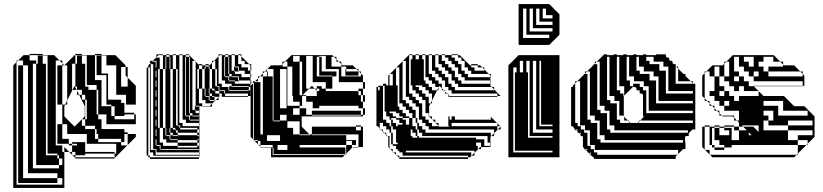

<svg xmlns="http://www.w3.org/2000/svg" viewBox="-20 -770 4027 940"><path d="M381 -474H357V-498H381ZM477 -474H453V-498H477ZM189 -474H165V-498H189ZM461 -266H453V-210H461V-186H477V-162H501V-210H461ZM405 -402V-450H397V-402ZM213 -402V-450H205V-402ZM93 -442H69V-450H93ZM285 -442H261V-450H285ZM405 -402H397V-354H405ZM213 -354V-402H205V-354ZM213 -306V-354H205V-306ZM461 -266V-330H453V-354H397V-346H413V-330H453V-266ZM213 -258V-306H205V-258ZM213 -210V-258H205V-210ZM213 -162V-210H205V-162ZM213 -114V-162H205V-114ZM285 -154H261V-162H285ZM605 -90V-114H589V-90ZM213 -66V-114H205V-66ZM213 -66H205V-18H213ZM549 -18V-66H397V-26H541V-18ZM285 38V6H269V-10H261V-18H205V-10H261V6H269V38ZM269 54V38H157V-458H141V54ZM261 126H69V102H261ZM285 -410H261V-442H285ZM477 -442H453V-410H477ZM93 -410H69V-442H93ZM93 -314V-346H69V-314ZM509 -314V-346H501V-314ZM285 -314H261V-346H285ZM93 -218V-250H69V-218ZM93 -122V-154H69V-122ZM285 -122H261V-154H285ZM93 -26V-58H69V-26ZM541 6H349V0H345L335 -10H333V-12L319 -26H295V-50L319 -26H333V-12L335 -10H349V0H541ZM93 38H69V70H93ZM93 6H69V-26H93V-18H117V-66H93V-58H69V-90H93V-66H117V-114H93V-90H69V-122H93V-114H117V-162H93V-154H69V-186H93V-162H117V-210H93V-186H69V-218H93V-210H117V-258H93V-250H69V-282H93V-258H117V-306H93V-282H69V-314H93V-306H117V-354H93V-346H69V-378H93V-354H117V-402H93V-378H69V-410H93V-402H117V-450H93V-474H69L95 -500H125V-474H157V-458H165V-474H189V-458H205V-450H213V-498H189V-500H125V-506H189V-500H245L271 -474H285V-460L295 -450L345 -500H349V-458H357V-474H381V-458H397V-450H405V-498H381V-500H349V-506H381V-500H445V-378H477V-250H525V-202H541V-186H637V-210H589V-202H541V-250H525V-258H501V-282H573V-266H589V-258H597V-306H509V-282H501V-314H509V-306H549V-354H509V-346H501V-378H509V-354H549V-402H509V-378H501V-402H453V-410H509V-402H549V-450H477V-442H453V-474H477V-450H501V-498H477V-500H445V-506H477V-500H545L595 -450V-442H605V-410H595V-442H573V-346H605V-390L595 -400V-410H605V-390L645 -350V-258H589V-218H637V-210H645V-162H477V-138H589V-122H605V-114H645V-100L605 -60V-58H603L605 -60V-90H589V-74H573V-90H461V-114H453V-138H445V-154H397V-186H381V-154H397V-138H445V-90H461V-74H573V-58H603L545 0H541V-18H397V-10H349V-26H333V-58H317V-66H261V-90H317V-66H333V-58H357V-66H333V-74H397V-66H405V-114H285V-90H261V-122H285V-114H309V-162H285V-258H261V-282H285V-258H299L295 -250V-200L345 -150L395 -200V-250L367 -306H357V-326L355 -330H335L345 -350L355 -330H357V-326L367 -306H381V-282H397V-186H405V-282H397V-306H381V-330H357V-346H349V-458H333V-330H335L309 -278V-258H299L309 -278V-306H285V-282H261V-314H285V-306H309V-354H285V-346H261V-378H285V-354H309V-402H285V-378H261V-410H285V-402H309V-450H285V-460L271 -474H253V-58H285V-26H295V150H45V-450L61 -466V-474H69L61 -466V134H285V102H261V78H93V102H69V70H93V78H117V30H93V38H69V6H93V30H117V-18H93Z M746 -488H762V-432H778V-336H790V-432H778V-500H756L746 -490ZM1210 -440H1206V-450L1200 -456H1178V-472H1162V-494L1156 -500H1146V-504H1162V-494L1200 -456H1210ZM714 -408V-424H706V-408ZM746 -424H742V-440H746ZM1126 -444H1130V-440H1126ZM1150 -420H1130V-424H1126V-440H1146V-424H1150ZM1210 -392H1206V-408H1178V-424H1150V-444H1130V-500H1114V-504H1130V-500H1146V-456H1162V-440H1194V-424H1206V-408H1210ZM1102 -396H1114V-392H1102ZM1102 -348H1114V-344H1102ZM1078 -300V-312H1082V-300H1194V-312H1082V-300ZM1006 -300H1018V-296H1006ZM714 -248V-264H706V-248ZM714 -232V-248H706V-232ZM934 -252H938V-248H934ZM910 -204H922V-200H910ZM714 -152V-168H706V-152ZM714 -136V-152H706V-136ZM814 -108H826V-104H814ZM814 -132H794V-144H790V-240H762V-336H778V-240H790V-336H762V-432H754V-144H762V-72H778V-56H850V-48H946V-56H850V-72H794V-88H778V-144H762V-240H778V-144H790V-108H794V-104H810V-88H814V-84H850V-72H946V-56H954V-72H946V-84H850V-88H814V-104H850V-108H826V-120H814ZM810 -456V-468H794V-456ZM714 -312V-328H706V-312ZM810 -440V-444H794V-440ZM746 -376H742V-392H746ZM982 -444V-432H986V-444ZM1210 -424H1206V-440H1210ZM714 -392V-408H706V-392ZM1102 -396H1082V-420H1098V-408H1102ZM714 -376V-392H706V-376ZM1150 -372H1130V-376H1102V-392H1146V-376H1150ZM746 -328H742V-344H746ZM714 -360V-376H706V-360ZM714 -344V-360H706V-344ZM714 -328V-344H706V-328ZM746 -280H742V-296H746ZM1006 -324V-336H1002V-324ZM1018 -472H1028L1018 -462V-432H1034V-348H1042V-344H1050V-328H1054V-324H1034V-328H1030V-336H1018V-432H1006V-444H1002V-450H986V-456H1002V-450H1006L1018 -462ZM714 -296V-312H706V-296ZM1002 -312V-324H986V-312ZM1006 -300H986V-312H1006ZM1102 -420V-444H1082V-468H1098V-444H1102V-468H1082V-492H1078V-396H1082V-392H1098V-376H1102V-372H1130V-360H1206V-344H1210V-328H1206V-344H1198V-348H1114V-360H1082V-376H1066V-500H1056L1050 -494V-360H1066V-344H1098V-328H1102V-324H1198V-328H1102V-344H1198V-328H1206V-300H1194V-296H1066V-312H1054V-324H1078V-312H1082V-328H1054V-348H1042V-432H1034V-472H1028L1050 -494V-504H1066V-500H1082V-492H1098V-468H1102V-492H1098V-500H1082V-504H1098V-500H1114V-424H1126V-420H1130V-408H1162V-392H1206V-376H1210V-360H1206V-376H1150V-396H1114V-408H1102V-420H1082V-444H1098V-420ZM714 -280V-296H706V-280ZM746 -232H742V-248H746ZM1006 -324H986V-336H982V-432H970V-450H956L954 -452V-456H970V-450H986V-444H1002V-432H1006V-336H1018V-328H1030V-324H1034V-312H1054V-300H1056L1050 -294V-280H1036L1050 -294V-296H1030V-300H1018V-312H1006ZM714 -264V-280H706V-264ZM850 -240V-336H826V-432H814V-444H794V-456H810V-444H814V-468H794V-492H790V-432H794V-440H810V-432H814V-336H842V-240ZM714 -200V-216H706V-200ZM746 -184H742V-200H746ZM714 -216V-232H706V-216ZM814 -132V-144H810V-132ZM910 -204H890V-228H906V-216H910ZM714 -184V-200H706V-184ZM746 -136H742V-152H746ZM954 -184H910V-200H954ZM714 -168V-184H706V-168ZM850 -240H826V-336H814V-240H842V-156H850V-152H858V-144H862V-136H946V-120H954V-136H946V-144H862V-156H850ZM714 -120V-136H706V-120ZM746 -88H742V-104H746ZM714 -104V-120H706V-104ZM814 -108H794V-132H810V-120H814ZM714 -88V-104H706V-88ZM714 -72V-88H706V-72ZM714 -56V-72H706V-56ZM714 -40V-56H706V-40ZM714 -40H706V-24H714ZM954 -24H746V-40H730V-60H746V-56H762V-40H766V-36H954ZM746 -72V-88H742V-84H730V-108H742V-104H746V-120H742V-108H730V-132H742V-120H746V-136H742V-132H730V-156H742V-152H746V-168H742V-156H730V-180H742V-168H746V-184H742V-180H730V-204H742V-200H746V-216H742V-204H730V-228H742V-216H746V-232H742V-228H730V-252H742V-248H746V-264H742V-252H730V-276H742V-264H746V-280H742V-276H730V-300H742V-296H746V-312H742V-300H730V-324H742V-312H746V-328H742V-324H730V-348H742V-344H746V-360H742V-348H730V-372H742V-360H746V-376H742V-372H730V-396H742V-392H746V-408H742V-396H730V-420H742V-408H746V-424H742V-420H730V-444H742V-440H746V-456H742V-444H730V-456H718V-462L714 -458V-456H718V-36H742V-12H956V0H954V-8H730V-24H706V-8H714V0H954V8H714V0H706V-8H698V-440H706V-424H714V-440H706V-450L714 -458V-472H728L724 -468H742V-456H746V-472H728L746 -490V-504H778V-500H794V-492H810V-468H814V-492H810V-500H794V-504H810V-500H826V-432H842V-336H850V-432H842V-500H826V-504H842V-500H858V-168H874V-152H954V-168H890V-184H874V-500H858V-504H874V-500H890V-492H906V-468H910V-492H906V-500H890V-504H906V-500L934 -472H938V-468L954 -452V-432H970V-336H982V-300H986V-296H1002V-280H1006V-276H1030V-280H1006V-296H1030V-280H1036L1018 -262V-248H970V-250H1006L1018 -262V-264H986V-280H970V-336H954V-432H946V-336H954V-264H970V-250H958V-228H956V-250H958V-252H938V-468L934 -472H922V-232H934V-228H938V-216H954V-228H938V-232H934V-248H954V-228H956V-204H958V-180H956V-204H922V-216H910V-228H890V-252H906V-228H910V-252H890V-276H906V-252H910V-276H890V-300H906V-276H910V-300H890V-324H906V-300H910V-324H890V-348H906V-324H910V-348H890V-372H906V-348H910V-372H890V-396H906V-372H910V-396H890V-420H906V-396H910V-420H890V-444H906V-420H910V-444H890V-468H906V-444H910V-468H890V-492H886V-204H890V-200H906V-184H910V-180H956V-108H958V-84H956V-108H946V-120H850V-132H842V-136H838V-144H826V-240H814V-144H826V-136H838V-132H842V-120H850V-108H946V-104H954V-88H946V-84H956V-36H958V-12H956V-36H954V-40H766V-60H746V-72H742V-60H730V-84H742V-72Z M1243 -396H1253L1243 -386V-372H1229L1243 -386ZM1459 -396V-468H1447V-496H1415V-468H1447V-396ZM1603 -492V-444H1651V-456L1639 -468H1627V-480L1615 -492ZM1671 -432H1675V-420H1671ZM1351 -240H1383V-432H1351ZM1735 -400H1671V-420H1735ZM1319 -336V-368H1315V-336ZM1319 -272V-304H1315V-272ZM1479 -272V-300H1459V-272ZM1319 -208V-240H1315V-208ZM1447 -176H1387V-144H1415V-112H1447V-108H1499L1495 -112H1447ZM1315 -180H1267V-252H1315V-240H1319V-272H1315V-252H1267V-324H1315V-304H1319V-336H1315V-324H1267V-396H1253L1267 -410V-420H1277L1267 -410V-396H1315V-368H1319V-400H1291V-396H1287V-420H1277L1287 -430V-432H1289L1287 -430V-420H1291V-400H1319V-432H1289L1307 -450H1357L1363 -456V-468H1375L1363 -456V-444H1387V-252H1447V-240H1479V-208H1507V-204H1747V-208H1507V-228H1747V-208H1757V-200H1457V-150L1495 -112H1507V-108H1675V-84H1723V-80H1735V-112H1507V-150H1723V-132H1747V-150H1723V-156H1747V-150H1757V-50H1735V-48H1705L1707 -50H1735V-80H1723V-60H1703V-80H1675V-60H1703V-48H1705L1675 -18V-12H1669L1675 -18V-60H1447V-48H1671V-16H1319V-36H1387V-60H1339V-36H1319V-48H1315V-60H1255V-80H1243V-84H1223V-366L1219 -362V-88L1227 -80H1243V-64L1247 -60H1255V-52L1257 -50H1307V-48H1315V-12H1669L1657 0H1307V-48H1255V-52L1247 -60H1243V-64L1227 -80H1223V-84H1219V-88L1207 -100V-350L1219 -362V-372H1229L1225 -368H1255V-112H1267V-180H1319V-176H1351V-180H1319V-208H1315ZM1747 -396V-410L1737 -420H1735V-422L1725 -432H1675V-444H1651V-396ZM1459 -324V-396H1447V-324ZM1767 -272H1757V-304H1747V-324H1735V-336H1757V-304H1767ZM1575 -336V-368H1511V-496H1479V-336H1493L1461 -304H1479V-300H1531V-326L1521 -336H1493L1507 -350L1521 -336H1531V-326L1533 -324H1543V-336H1531V-348H1555V-336ZM1459 -324H1447V-304H1459V-302L1461 -304H1459ZM1447 -208V-240H1415V-208ZM1459 -252H1447V-272H1415V-300H1411V-444H1387V-468H1375L1407 -500H1607L1615 -492H1627V-480L1639 -468H1651V-456L1657 -450H1707L1725 -432H1735V-422L1737 -420H1747V-410L1757 -400V-368H1767V-336H1757V-368H1639V-400H1627V-396H1607V-400H1543V-420H1627V-400H1639V-432H1555V-420H1543V-444H1555V-432H1575V-464H1555V-444H1543V-468H1555V-464H1575V-496H1543V-492H1555V-468H1543V-492H1531V-396H1607V-336H1575V-324H1735V-304H1747V-272H1757V-240H1767V-208H1757V-240H1735V-252H1543V-240H1511V-272H1459ZM1351 -208V-180H1383V-208ZM1351 -80V-108H1287V-80Z M2063 -456V-472H2055V-456ZM2063 -440V-456H2055V-440ZM2063 -424V-440H2055V-424ZM2063 -408V-424H2055V-408ZM2063 -408H2055V-392H2063ZM2351 -424V-430L2341 -440H2319V-450H2287V-456H2319V-450H2331L2341 -440H2351V-430L2373 -408H2383V-392H2381V-400L2373 -408H2287V-424H2271V-440H2255V-472H2239V-488H2223V-500H2191V-504H2223V-500H2231L2281 -450H2287V-440H2303V-424ZM2383 -360H2381V-376H2255V-392H2239V-408H2223V-440H2207V-456H2191V-472H2175V-488H2159V-500H2143V-504H2159V-500H2191V-488H2207V-472H2223V-456H2239V-424H2255V-408H2271V-392H2381V-376H2383ZM1935 -328V-344H1927V-328ZM1839 -312H1831V-328H1839ZM1935 -312V-328H1927V-312ZM1839 -296H1831V-312H1839ZM1935 -296V-312H1927V-296ZM2399 -328V-332L2387 -344H2223V-360H2207V-376H2191V-408H2175V-424H2159V-440H2143V-456H2127V-500H2111V-504H2127V-500H2143V-472H2159V-456H2175V-440H2191V-424H2207V-392H2223V-376H2239V-360H2381V-350L2387 -344H2399V-332L2431 -300H2415V-312H2191V-328H2175V-344H2159V-376H2143V-392H2127V-408H2111V-424H2095V-500H2079V-504H2095V-500H2111V-440H2127V-424H2143V-408H2159V-392H2175V-360H2191V-344H2207V-328ZM1935 -280V-296H1927V-280ZM1839 -264H1831V-280H1839ZM1935 -280H1927V-264H1935ZM1839 -248H1831V-264H1839ZM1839 -232H1831V-248H1839ZM1839 -216H1831V-232H1839ZM1839 -184H1831V-200H1839ZM1839 -184V-168H1831V-184ZM2191 -168V-152H2415V-166L2413 -168H2191V-152H2181V-168ZM1903 -72V-64H1927V-72H1919V-136H1903V-152H1895V-168H1919V-152H1927V-160H1951V-168H1935V-184H1919V-192H1895V-184H1903V-168H1895V-184H1887V-200H1871V-224H1863V-350H1855V-184H1871V-168H1887V-152H1895V-120H1903V-104H1895V-120H1887V-136H1871V-152H1855V-168H1839V-152H1831V-168H1839V-142L1845 -136H1855V-126L1861 -120H1871V-110L1877 -104H1887V-44L1891 -40H1903V-28L1907 -24H1919V-12L1923 -8H1935V0H2271V8H1935V0H1931L1923 -8H1919V-12L1907 -24H1903V-28L1891 -40H1887V-44L1881 -50V-100L1877 -104H1871V-110L1861 -120H1855V-126L1845 -136H1839V-142L1831 -150V-152H1823V-344H1831V-328H1839V-344H1831V-350H1855V-360H1871V-352H1881V-400L1887 -406V-408H1889L1887 -406V-352H1903V-408H1889L1919 -438V-440H1921L1919 -438V-352H1927V-344H1935V-440H1921L1951 -470V-472H1953L1951 -470V-280H1967V-264H1983V-248H1999V-232H2015V-192H2023V-184H2031V-248H2015V-264H1999V-280H1983V-296H1967V-472H1953L1981 -500H1983V-312H1999V-296H2015V-280H2031V-264H2047V-200H2063V-184H2079V-168H2095V-152H2127V-154L2113 -168H2111V-170L2097 -184H2095V-186L2081 -200H2079V-216H2063V-280H2047V-296H2031V-312H2015V-328H1999V-352H1991V-480H1999V-500H1983V-504H1999V-500H2015V-480H2031V-500H2015V-504H2031V-500H2047V-480H2055V-472H2063V-500H2047V-504H2063V-500H2079V-408H2095V-392H2111V-376H2127V-360H2143V-338L2153 -328H2159V-322L2169 -312H2175V-306L2181 -300H2415V-296H2175V-306L2169 -312H2159V-322L2153 -328H2143V-338L2131 -350L2127 -342V-328H2120L2127 -342V-344H2111V-360H2095V-376H2079V-392H2055V-376H2063V-360H2079V-344H2095V-328H2120L2095 -278V-264H2088L2095 -278V-312H2079V-328H2063V-344H2047V-352H2015V-344H2031V-328H2047V-312H2063V-296H2079V-264H2088L2081 -250V-200H2095V-186L2097 -184H2111V-170L2113 -168H2127V-154L2131 -150H2181V-152H2175V-200H2181V-184H2191V-200H2207V-184H2383V-198L2381 -200H2383V-198L2413 -168H2415V-166L2429 -152H2431V-136H2417L2431 -150L2429 -152H2415V-136H2417L2399 -118V-104H2385L2399 -118V-136H2079V-152H2063V-168H2047V-184H2023V-168H2031V-152H2047V-136H2063V-120H2383V-104H2385L2381 -100V-72H2383V-56H2381V-72H2367V-104H2047V-120H2023V-104H2031V-96H2311V-88H2351V-56H2381V-50H2335V-40H2321L2331 -50H2335V-72H2311V-56H2319V-40H2321L2303 -22V-8H2289L2303 -22V-32H1967V-24H2287V-8H2289L2281 0H2271V-8H1951V-24H1935V-32H1927V-40H1919V-56H1903V-64H1895V-72ZM1839 -280H1831V-296H1839ZM1839 -200H1831V-216H1839ZM2191 -184V-168H2181V-184ZM1983 -200V-192H1999V-152H2015V-136H2023V-120H2031V-136H2023V-168H2015V-192H1999V-216H1983V-232H1967V-248H1951V-264H1927V-248H1935V-232H1951V-216H1967V-200ZM1951 -184H1967V-160H1983V-192H1951V-200H1935V-216H1919V-224H1887V-216H1903V-200H1919V-192H1951ZM1999 -104V-96H2023V-104H2015V-120H1999V-136H1991V-104ZM1903 -88H1895V-104H1903ZM1903 -72H1895V-88H1903Z M2519 -550V-750H2669L2719 -700V-600L2669 -550ZM2685 -680V-696H2653V-728H2637V-680ZM2685 -648V-664H2621V-728H2605V-648ZM2685 -616V-632H2589V-728H2573V-616ZM2669 -584V-600H2557V-728H2541V-584ZM2469 0V-450L2519 -500H2719V0ZM2573 -408V-472H2557V-416H2565V-408ZM2525 -472V-416H2541V-472ZM2573 -392V-408H2565V-392ZM2573 -376V-392H2565V-376ZM2573 -360V-376H2565V-360ZM2573 -344V-360H2565V-344ZM2573 -328V-344H2565V-328ZM2573 -312V-328H2565V-312ZM2573 -296V-312H2565V-296ZM2573 -280V-296H2565V-280ZM2573 -264V-280H2565V-264ZM2573 -248V-264H2565V-248ZM2573 -232V-248H2565V-232ZM2573 -216V-232H2565V-216ZM2573 -200V-216H2565V-200ZM2573 -184V-200H2565V-184ZM2573 -168V-184H2565V-168ZM2573 -152V-168H2565V-152ZM2685 -152V-160H2629V-472H2621V-152ZM2573 -136V-152H2565V-136ZM2573 -120V-136H2565V-120ZM2685 -120V-136H2605V-472H2589V-120ZM2573 -120H2565V-104H2573ZM2685 -104H2565V-96H2685ZM2685 -24V-32H2501V-416H2509V-440H2493V-24Z M3228 -468H3160V-456H3208V-444H3228ZM3252 -396V-420H3240V-396ZM3180 -420H3112V-408H3160V-396H3180ZM3204 -348V-372H3192V-348ZM3156 -324V-348H3112V-344H3128V-328H3144V-324ZM3156 -300V-324H3144V-300ZM3156 -276V-300H3144V-276ZM3156 -252V-276H3144V-252ZM3012 -252V-276H2968V-264H3000V-252ZM3156 -252H3144V-228H3156ZM2964 -204V-228H2920V-216H2952V-204ZM3372 -228H3144V-216H3372ZM3036 -300H3034L3036 -302V-324H3016V-312H3032V-300H3034V-204H3036V-198L3054 -180H3060V-174L3066 -168H3102L3108 -174V-180H3114L3108 -174V-168H3372V-180H3114L3134 -200H3128V-306L3122 -312H3112V-322L3110 -324H3108V-326L3106 -328H3096V-338L3090 -344H3080V-360H3112V-348H3132V-372H3064V-348H3080V-346L3064 -330V-328H3062L3036 -302ZM3016 -168H3060V-174L3054 -180H3016ZM2916 -156V-180H2872V-168H2904V-156ZM2808 -152H2824V-136H2840V-132H2844V-156H2808ZM3084 -150 3086 -152H3082ZM2808 -136H2798L2802 -132H2808ZM3348 -132H2968V-120H3348ZM2868 -108V-132H2840V-120H2856V-108ZM3324 -84H2920V-72H3324ZM2856 -40H2844L2848 -36H2856ZM3180 -492H3144V-472H3160V-468H3180ZM3108 -468V-492H3096V-468ZM3060 -468V-492H3048V-468ZM3012 -468V-492H3000V-468ZM2964 -468V-492H2952V-468ZM3108 -468H3096V-444H3108ZM3060 -444V-468H3048V-444ZM3012 -444V-468H3000V-444ZM2964 -444V-468H2952V-444ZM3300 -420V-434L3290 -444H3288V-420ZM3252 -420V-444H3208V-424H3240V-420ZM3132 -444H3096V-424H3112V-420H3132ZM3060 -420V-444H3048V-420ZM3012 -420V-444H3000V-420ZM2964 -420V-444H2952V-420ZM2916 -420V-444H2904V-420ZM3300 -396V-420H3288V-396ZM3060 -420H3048V-396H3060ZM3012 -396V-420H3000V-396ZM2964 -396V-420H2952V-396ZM2916 -396V-420H2904V-396ZM3300 -396H3288V-372H3300ZM3252 -372V-396H3240V-372ZM3204 -372V-396H3160V-376H3192V-372ZM3084 -396H3048V-376H3064V-372H3084ZM3012 -372V-396H3000V-372ZM2964 -372V-396H2952V-372ZM2916 -372V-396H2904V-372ZM2868 -372V-396H2856V-372ZM3288 -360H3372V-362L3362 -372H3288ZM3252 -348V-372H3240V-348ZM3012 -372H3000V-348H3012ZM2964 -348V-372H2952V-348ZM2916 -348V-372H2904V-348ZM2868 -348V-372H2856V-348ZM3252 -348H3240V-324H3252ZM3204 -324V-348H3192V-324ZM3036 -324V-348H3000V-328H3016V-324ZM2964 -324V-348H2952V-324ZM2916 -324V-348H2904V-324ZM2868 -324V-348H2856V-324ZM3112 -328H3108V-326L3110 -324H3112ZM3240 -312H3372V-324H3240ZM3204 -300V-324H3192V-300ZM2964 -324H2952V-300H2964ZM2916 -300V-324H2904V-300ZM2868 -300V-324H2856V-300ZM3204 -300H3192V-276H3204ZM2988 -300H2952V-280H2968V-276H2988ZM2916 -276V-300H2904V-276ZM2868 -276V-300H2856V-276ZM3192 -264H3372V-276H3192ZM2916 -276H2904V-252H2916ZM2868 -252V-276H2856V-252ZM3012 -228V-252H3000V-228ZM2940 -252H2904V-232H2920V-228H2940ZM2868 -228V-252H2856V-228ZM3012 -228H3000V-204H3012ZM2868 -228H2856V-204H2868ZM3034 -200V-204H3000V-184H3016V-180H3036V-198ZM2964 -180V-204H2952V-180ZM2892 -204H2856V-184H2872V-180H2892ZM2964 -180H2952V-156H2964ZM2988 -156H2952V-136H2968V-132H2988ZM2916 -132V-156H2904V-132ZM2916 -132H2904V-108H2916ZM2824 -120H2820V-114L2824 -110ZM2940 -108H2904V-88H2920V-84H2940ZM2868 -84V-108H2856V-84ZM2868 -84H2856V-60H2868ZM2892 -36V-60H2856V-56H2872V-40H2888V-36ZM2868 -396V-420H2854L2888 -454V-456H2890L2892 -458V-468H2902L2892 -458V-456H2904V-444H2916V-468H2902L2934 -500H2936V-504H2952V-500H2984V-504H3000V-500H3032V-504H3048V-500H3080V-504H3096V-500H3128V-504H3144V-500H3192V-504H3240V-494L3246 -488H3256V-478L3262 -472H3272V-462L3278 -456H3288V-446L3290 -444H3300V-434L3326 -408H3336V-398L3362 -372H3372V-362L3374 -360H3384V-136H3370L3352 -118V-104H3338L3334 -100V-72H3336V-40H3324L3300 -16V-12H3296L3300 -16V-36H2888V-24H2904V-12H3296L3288 -4V8H2888V0H2884L2876 -8H2872V-12H2868V-16L2860 -24H2856V-28L2848 -36H2844V-40H2840V-44L2834 -50V-100L2830 -104H2824V-108H2820V-114L2814 -120H2808V-126L2802 -132H2796V-136H2792V-142L2784 -150V-152H2776V-344H2784V-350L2796 -362V-372H2806L2796 -362V-168H2808V-156H2820V-372H2806L2840 -406V-408H2842L2844 -410V-420H2854L2844 -410V-408H2856V-396ZM2872 -24H2868V-16L2872 -12Z M3502 -396V-444H3478V-396ZM3742 -396H3910V-408L3898 -420H3742V-444H3814V-454L3800 -468H3766V-492H3718V-468H3694V-444H3718V-420H3742ZM3598 -372V-396H3574V-372ZM3598 -324H3574V-348H3550V-372H3526V-396H3502V-348H3526V-324H3550V-300H3574V-276H3598V-300H3694V-324H3622V-348H3598ZM3934 -204V-228H3814V-276H3718V-252H3790V-204ZM3742 -180H3766V-228H3718V-204H3742ZM3958 -156V-180H3838V-156ZM3618 -150H3598V-132H3636L3618 -150H3668L3694 -124V-156H3612ZM3550 -144V-150H3526V-144ZM3646 -108H3660L3646 -122ZM3562 -48H3526V-60H3502V-84H3478V-144H3466V-60H3478V-48H3526V-36H3478V-48H3466V-60H3454V-150H3478V-156H3502V-150H3478V-144H3502V-108H3550V-132H3526V-144H3502V-150H3526V-156H3574V-150H3550V-144H3562V-132H3574V-150H3598V-170L3588 -180H3574V-194L3568 -200H3518L3514 -204H3502V-216L3490 -228H3478V-240L3466 -252H3454V-264L3442 -276H3430V-288L3418 -300V-400L3430 -412V-420H3438L3430 -412V-288L3442 -276H3454V-264L3466 -252H3478V-240L3490 -228H3502V-216L3514 -204H3574V-194L3588 -180H3598V-228H3526V-252H3502V-276H3478V-300H3454V-324H3478V-396H3454V-420H3438L3468 -450H3518L3526 -458V-468H3536L3526 -458V-396H3550V-468H3536L3568 -500H3768L3800 -468H3814V-454L3818 -450H3868L3898 -420H3910V-408L3918 -400V-350H3910V-348H3670L3668 -350H3910V-372H3670V-396H3646V-420H3622V-444H3598V-492H3574V-420H3598V-396H3622V-372H3646V-348H3670L3718 -300H3818L3868 -250H3918L3968 -200V-100L3934 -66V-60H3928L3934 -66V-84H3886V-108H3958V-132H3838V-156H3742V-180H3718V-132H3838V-84H3886V-60H3928L3886 -18V-12H3880L3886 -18V-60H3562ZM3622 -492V-468H3646V-444H3670V-492ZM3670 -420V-396H3694V-420ZM3526 -300V-324H3502V-300ZM3526 -276V-252H3550V-276ZM3598 -108H3562V-84H3598ZM3598 -132H3562V-108H3598ZM3454 -36V-14L3456 -12H3880L3868 0H3468L3456 -12H3454V-14L3432 -36H3430V-38L3418 -50V-150H3430V-156H3454V-150H3430V-38L3432 -36Z"/></svg>

Font: Rubik Broken Fax
Style: Regular
Weight: 400
Designer: Hubert and Fischer, NaN
Foundry: Hubert and Fischer, NaN
Version: Version 2.201